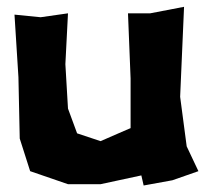

<svg xmlns="http://www.w3.org/2000/svg" viewBox="-20 -536 614 575"><path d="M363.3 -496.1 371.1 -300.8V-152.3L343.8 -140.6L281.2 -113.3L210.9 -136.7L183.6 -210.9L175.8 -343.8L183.6 -496.1L101.6 -484.4L23.4 -492.2L35.2 -304.7L39.1 -121.1L70.3 -23.4L183.6 15.6H281.2L403.3 -10.7L410.2 19.5L496.1 3.9L574.2 -23.4L539.1 -97.7L519.5 -246.1L531.2 -515.6L429.7 -496.1Z"/></svg>

Font: MaokenAssortedSans-TC
Style: Regular
Weight: 500
Version: Version 0.83